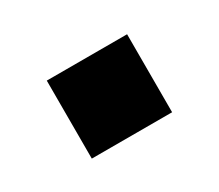

<svg xmlns="http://www.w3.org/2000/svg" viewBox="-47 -238 368 323"><g transform="rotate(-30 137.0 -76.0)"><path d="M59 0V-151.5H215V0Z"/></g></svg>

Font: Chivo Medium
Style: Regular
Weight: 500
Designer: Hector Gatti
Foundry: Omnibus-Type
Version: Version 2.002